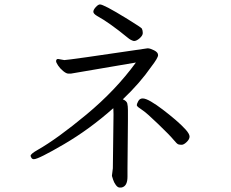

<svg xmlns="http://www.w3.org/2000/svg" viewBox="-20 -777 1040 866"><path d="M584 -592Q596 -592 610 -604.5Q624 -617 624 -628Q624 -639 620 -648Q617 -653 557 -690Q497 -727 468 -742Q439 -757 431 -757Q423 -757 412 -745Q401 -733 401 -724Q401 -715 418 -705Q473 -675 556 -607Q570 -595 584 -592ZM557 -232V-280Q557 -299 554 -310.5Q551 -322 534 -329Q611 -402 663 -477Q693 -516 693 -528.5Q693 -541 675 -550Q657 -559 647 -559H645Q287 -506 270 -506L242 -511Q233 -511 233 -501Q233 -495 242 -481.5Q251 -468 265 -456.5Q279 -445 288 -445H300L593 -495Q502 -370 370 -260.5Q238 -151 150 -101Q118 -83 118 -74Q118 -72 121.5 -65.5Q125 -59 133 -59Q153 -59 268.5 -126.5Q384 -194 491 -289Q491 -288 491.5 -280.5Q492 -273 492 -261L489 -18L485 14V17Q486 20 490 33Q494 46 502.5 57.5Q511 69 520 69Q529 69 531 68Q555 61 555 20V-16ZM835 -161Q835 -173 817 -193Q799 -213 771.5 -236.5Q744 -260 714.5 -282.5Q685 -305 661 -319Q637 -333 623.5 -333Q610 -333 603.5 -320.5Q597 -308 597 -303.5Q597 -299 603 -294Q609 -289 625.5 -278Q642 -267 694 -217Q746 -167 762 -147.5Q778 -128 784 -126Q790 -124 799.5 -124Q809 -124 822 -136.5Q835 -149 835 -161Z"/></svg>

Font: LXGW WenKai TC
Style: Regular
Weight: 400
Designer: LXGW / Fontworks Inc.
Foundry: LXGW / Fontworks Inc.
Version: Version 1.330